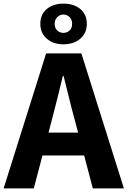

<svg xmlns="http://www.w3.org/2000/svg" viewBox="-26 -1037 702 1057"><path d="M-6 0 228 -743H422L656 0H485L385 -379Q369 -436 354 -498.5Q339 -561 324 -619H320Q306 -560 290.5 -498Q275 -436 260 -379L160 0ZM146 -181V-307H502V-181ZM323 -793Q267 -793 231.5 -824Q196 -855 196 -906Q196 -958 231.5 -987.5Q267 -1017 323 -1017Q380 -1017 416 -987.5Q452 -958 452 -906Q452 -855 416 -824Q380 -793 323 -793ZM323 -856Q343 -856 357 -869Q371 -882 371 -906Q371 -929 357 -943Q343 -957 323 -957Q304 -957 289.5 -943Q275 -929 275 -906Q275 -882 289.5 -869Q304 -856 323 -856Z"/></svg>

Font: Noto Sans SC Thin ExtraBold
Style: Regular
Weight: 800
Version: Version 2.004-H2;hotconv 1.0.118;makeotfexe 2.5.65603